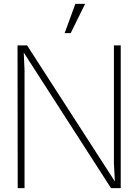

<svg xmlns="http://www.w3.org/2000/svg" viewBox="-20 -966 710 986"><path d="M70 -733 71 0H106V-605L102 -696L550 0H600V-733H565V-128L570 -34L119 -733ZM312 -796H343L417 -946H367Z"/></svg>

Font: Kreadon Extra Light
Style: Regular
Weight: 200
Designer: kohakuno
Foundry: StudioGnu
Version: Version 1.000;Glyphs 3.1.2 (3151)